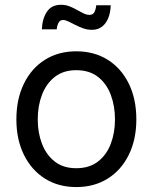

<svg xmlns="http://www.w3.org/2000/svg" viewBox="-20 -758 628 790"><path d="M293.9 11.7Q220.2 11.7 164.8 -23.2Q109.4 -58.1 78.4 -121.1Q47.4 -184.1 47.4 -266.6Q47.4 -350.6 78.4 -413.8Q109.4 -477.1 164.8 -512Q220.2 -546.9 293.9 -546.9Q367.7 -546.9 423.3 -512Q479 -477.1 510 -413.8Q541 -350.6 541 -266.6Q541 -184.1 510 -121.1Q479 -58.1 423.3 -23.2Q367.7 11.7 293.9 11.7ZM293.9 -65.9Q347.7 -65.9 383.1 -93.3Q418.5 -120.6 435.8 -166.3Q453.1 -211.9 453.1 -266.6Q453.1 -321.8 435.8 -367.9Q418.5 -414.1 383.1 -441.7Q347.7 -469.2 293.9 -469.2Q240.7 -469.2 205.6 -441.7Q170.4 -414.1 152.8 -368.2Q135.3 -322.3 135.3 -266.6Q135.3 -211.9 152.8 -166.3Q170.4 -120.6 205.3 -93.3Q240.2 -65.9 293.9 -65.9ZM357.9 -635.3Q339.8 -635.3 322.5 -641.4Q305.2 -647.5 289.8 -655.5Q274.4 -663.6 261.5 -669.7Q248.5 -675.8 239.3 -675.8Q226.6 -675.8 220.5 -663.6Q214.4 -651.4 213.4 -637.2H152.3Q153.8 -680.7 172.9 -709.5Q191.9 -738.3 231 -738.3Q250 -738.3 266.1 -731.9Q282.2 -725.6 296.4 -717.5Q310.5 -709.5 323.5 -703.1Q336.4 -696.8 348.6 -696.8Q360.8 -696.8 367.2 -706.1Q373.5 -715.3 376 -736.3H435.5Q434.1 -690.4 413.8 -662.8Q393.6 -635.3 357.9 -635.3Z"/></svg>

Font: Inter 18pt
Style: Regular
Weight: 400
Designer: Rasmus Andersson
Foundry: rsms
Version: Version 4.001;git-66647c0bb